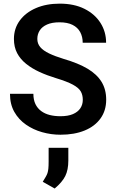

<svg xmlns="http://www.w3.org/2000/svg" viewBox="-20 -741 648 1070"><path d="M316.9 9.8Q265.1 9.8 215.3 -4.2Q165.5 -18.1 124.8 -46.4Q84 -74.7 59.8 -117.4Q35.6 -160.2 35.6 -218.3H166Q166 -184.6 177.5 -160.9Q189 -137.2 209.5 -122.1Q230 -106.9 257.3 -100.1Q284.7 -93.3 316.9 -93.3Q358.9 -93.3 386.2 -105Q413.6 -116.7 427.5 -137.2Q441.4 -157.7 441.4 -184.6Q441.4 -212.4 429.7 -232.2Q418 -252 386 -269.3Q354 -286.6 293 -305.2Q243.2 -320.3 200.4 -339.8Q157.7 -359.4 125.5 -385.3Q93.3 -411.1 75.4 -445.1Q57.6 -479 57.6 -523.9Q57.6 -582 90.1 -626.5Q122.6 -670.9 180.2 -695.8Q237.8 -720.7 313 -720.7Q393.1 -720.7 450.9 -691.7Q508.8 -662.6 540 -613.3Q571.3 -564 571.3 -502.9H440.9Q440.9 -536.1 427 -562Q413.1 -587.9 384.5 -602.3Q356 -616.7 311.5 -616.7Q270 -616.7 242.4 -604.5Q214.8 -592.3 201.4 -571.3Q188 -550.3 188 -523.9Q188 -498 204.3 -478.5Q220.7 -459 253.9 -443.1Q287.1 -427.2 336.4 -412.1Q415.5 -389.2 467.8 -358.2Q520 -327.1 545.9 -284.9Q571.8 -242.7 571.8 -185.5Q571.8 -125 540.3 -81.1Q508.8 -37.1 451.7 -13.7Q394.5 9.8 316.9 9.8ZM360.8 153.8Q360.8 205.6 343.8 240Q326.7 274.4 284.7 309.6L218.3 272Q228 255.9 234.6 244.9Q241.2 233.9 244.6 223.6Q248 213.4 249.5 198.5Q251 183.6 251 159.2V82.5H360.8Z"/></svg>

Font: Heebo SemiBold
Style: Regular
Weight: 600
Designer: Oded Ezer
Foundry: Ezer Type House
Version: Version 3.100